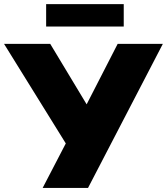

<svg xmlns="http://www.w3.org/2000/svg" viewBox="-57 -920 817 940"><path d="M168.9 -790V-899.9H548.8V-790ZM151.9 0 265.1 -217.8 -37.1 -705.1H189L367.2 -409.2L519 -705.1H740.2L374 0Z"/></svg>

Font: Mulish ExtraBlack
Style: Regular
Weight: 1000
Designer: Vernon Adams
Foundry: Vernon Adams
Version: Version 3.603; ttfautohint (v1.8.3)